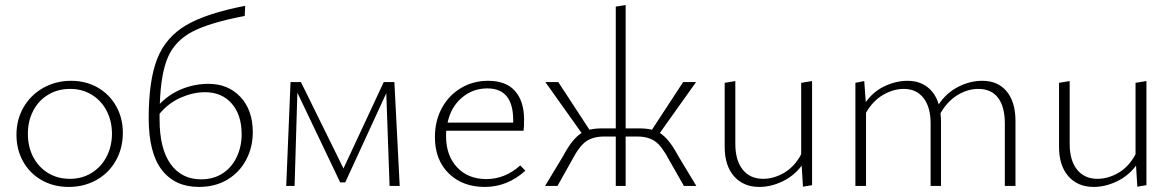

<svg xmlns="http://www.w3.org/2000/svg" viewBox="-20 -734 4631 758"><path d="M45 -202Q45 -262 73 -310.5Q101 -359 150.5 -387Q200 -415 261 -415Q319 -415 365.5 -388.5Q412 -362 438.5 -315Q465 -268 465 -210Q465 -149 437.5 -100Q410 -51 361 -23.5Q312 4 251 4Q192 4 145 -22.5Q98 -49 71.5 -96Q45 -143 45 -202ZM422 -206Q422 -257 400.5 -297.5Q379 -338 341.5 -360.5Q304 -383 257 -383Q208 -383 170 -360Q132 -337 111 -296.5Q90 -256 90 -206Q90 -154 111.5 -113.5Q133 -73 170.5 -50.5Q208 -28 256 -28Q304 -28 342 -51.5Q380 -75 401 -116Q422 -157 422 -206Z M978 -212Q978 -153 952 -103.5Q926 -54 878 -25Q830 4 765 4Q671 4 619 -63Q567 -130 567 -268Q567 -416 600.5 -501.5Q634 -587 715 -634.5Q796 -682 948 -711L946 -671Q809 -645 740.5 -609.5Q672 -574 643.5 -509.5Q615 -445 611 -324Q649 -363 699 -383Q749 -403 803 -403Q881 -403 929.5 -351Q978 -299 978 -212ZM934 -204Q934 -280 895 -325Q856 -370 789 -370Q743 -370 694.5 -349Q646 -328 610 -285V-263Q610 -147 653.5 -86.5Q697 -26 774 -26Q823 -26 859 -49.5Q895 -73 914.5 -114Q934 -155 934 -204Z M1518 0 1505 -366 1343 -14H1323L1154 -368L1143 0H1110L1127 -410H1168L1336 -69L1495 -410H1537L1558 0Z M2054 -60Q1983 4 1894 4Q1806 4 1751.5 -49.5Q1697 -103 1697 -193Q1697 -257 1724.5 -307.5Q1752 -358 1800 -386.5Q1848 -415 1907 -415Q1978 -415 2013.5 -374.5Q2049 -334 2049 -262Q2049 -231 2047 -218H1742Q1741 -211 1741 -197Q1741 -120 1784.5 -73.5Q1828 -27 1900 -27Q1974 -27 2034 -81ZM1747 -250H2006V-260Q2006 -385 1904 -385Q1846 -385 1803 -348Q1760 -311 1747 -250Z M2729 0H2680L2623 -100Q2594 -156 2567 -175.5Q2540 -195 2496 -195H2450V0H2411V-195H2365Q2321 -195 2293.5 -175.5Q2266 -156 2237 -100L2181 0H2132L2202 -116Q2222 -153 2239.5 -175Q2257 -197 2276 -209L2133 -410H2184L2307 -222Q2329 -227 2353 -227H2411V-708L2450 -714V-227H2508Q2532 -227 2554 -222L2677 -410H2728L2585 -209Q2604 -197 2621.5 -175Q2639 -153 2659 -116Z M3186 -414V-3L3150 3L3145 -80Q3114 -39 3068.5 -17.5Q3023 4 2978 4Q2915 4 2878 -38Q2841 -80 2841 -154V-407L2883 -414V-166Q2883 -101 2912 -64.5Q2941 -28 2993 -28Q3035 -28 3076 -52Q3117 -76 3143 -125V-407Z M3989 -257V0H3947V-247Q3947 -312 3920.5 -347.5Q3894 -383 3842 -383Q3800 -383 3760 -358.5Q3720 -334 3693 -287Q3695 -267 3695 -257V0H3654V-247Q3654 -311 3626 -347Q3598 -383 3548 -383Q3507 -383 3466.5 -359.5Q3426 -336 3399 -289V0H3357V-407L3392 -414L3398 -331Q3428 -373 3473 -394Q3518 -415 3563 -415Q3609 -415 3641 -390.5Q3673 -366 3686 -322Q3716 -367 3762.5 -391Q3809 -415 3858 -415Q3920 -415 3954.5 -373Q3989 -331 3989 -257Z M4506 -414V-3L4470 3L4465 -80Q4434 -39 4388.5 -17.5Q4343 4 4298 4Q4235 4 4198 -38Q4161 -80 4161 -154V-407L4203 -414V-166Q4203 -101 4232 -64.5Q4261 -28 4313 -28Q4355 -28 4396 -52Q4437 -76 4463 -125V-407Z"/></svg>

Font: Ysabeau Infant Light
Style: Regular
Weight: 300
Designer: Christian Thalmann (Catharsis Fonts)
Version: Version 0.003